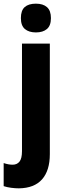

<svg xmlns="http://www.w3.org/2000/svg" viewBox="-60 -788 352 1048"><path d="M54 -689Q54 -731 75 -749.5Q96 -768 136 -768Q175 -768 196.5 -749Q218 -730 218 -689Q218 -648 196 -629.5Q174 -611 136 -611Q98 -611 76 -629.5Q54 -648 54 -689ZM43 240Q23 240 0.5 237Q-22 234 -40 228V102Q-14 111 9 111Q33 111 46.5 94Q60 77 60 37V-550H212V53Q212 143 169.5 191Q127 239 43 240Z"/></svg>

Font: Noto Sans Ethiopic Condensed ExtraBold
Style: Regular
Weight: 800
Width: 3
Designer: Monotype Design Team
Foundry: Monotype Imaging Inc.
Version: Version 2.102; ttfautohint (v1.8.4.7-5d5b)